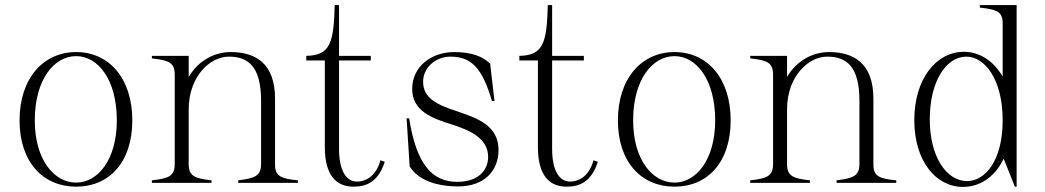

<svg xmlns="http://www.w3.org/2000/svg" viewBox="-20 -720 4113 756"><path d="M280 15C409 15 501 -80 501 -246C501 -412 409 -515 280 -515C151 -515 57 -412 57 -246C57 -80 151 15 280 15ZM280 -1C193 -1 117 -91 117 -246C117 -407 193 -499 280 -499C365 -499 440 -408 440 -246C440 -91 365 -1 280 -1Z M1063 -74V-331C1063 -469 988 -515 888 -515C828 -515 762 -484 723 -417V-500H578V-490C644 -483 668 -474 668 -426V-74C668 -26 643 -17 578 -10V0H813V-10C748 -17 723 -26 723 -74V-291C724 -421 808 -497 881 -497C956 -497 1008 -460 1008 -323V-74C1008 -27 983 -18 918 -10V0H1153V-10C1087 -16 1062 -26 1063 -74Z M1186 -482H1259V-141C1259 -27 1306 15 1372 15C1426 15 1470 -6 1495 -83L1478 -89C1459 -20 1414 -5 1386 -5C1342 -5 1315 -50 1315 -134V-482H1440V-500H1315V-700H1298C1294 -552 1281 -502 1186 -500Z M1785 14C1887 14 1943 -48 1943 -129C1943 -225 1862 -254 1779 -282C1706 -306 1646 -331 1646 -398C1646 -454 1695 -497 1754 -497C1837 -497 1880 -450 1917 -322H1927L1910 -469C1882 -498 1835 -515 1769 -515C1677 -515 1603 -457 1603 -370C1603 -284 1678 -255 1759 -230C1836 -205 1902 -174 1902 -101C1902 -59 1873 -4 1780 -4C1679 -4 1619 -77 1591 -254H1581L1593 -65C1625 -13 1694 14 1785 14Z M2025 -482H2098V-141C2098 -27 2145 15 2211 15C2265 15 2309 -6 2334 -83L2317 -89C2298 -20 2253 -5 2225 -5C2181 -5 2154 -50 2154 -134V-482H2279V-500H2154V-700H2137C2133 -552 2120 -502 2025 -500Z M2636 15C2765 15 2857 -80 2857 -246C2857 -412 2765 -515 2636 -515C2507 -515 2413 -412 2413 -246C2413 -80 2507 15 2636 15ZM2636 -1C2549 -1 2473 -91 2473 -246C2473 -407 2549 -499 2636 -499C2721 -499 2796 -408 2796 -246C2796 -91 2721 -1 2636 -1Z M3419 -74V-331C3419 -469 3344 -515 3244 -515C3184 -515 3118 -484 3079 -417V-500H2934V-490C3000 -483 3024 -474 3024 -426V-74C3024 -26 2999 -17 2934 -10V0H3169V-10C3104 -17 3079 -26 3079 -74V-291C3080 -421 3164 -497 3237 -497C3312 -497 3364 -460 3364 -323V-74C3364 -27 3339 -18 3274 -10V0H3509V-10C3443 -16 3418 -26 3419 -74Z M3772 16C3835 16 3896 -20 3932 -95L3976 15H3983V-700H3838V-690C3905 -683 3929 -674 3928 -626V-419C3889 -484 3834 -516 3775 -516C3667 -516 3580 -410 3580 -247C3580 -86 3665 16 3772 16ZM3788 -7C3707 -7 3641 -102 3641 -250C3641 -401 3706 -497 3785 -497C3856 -497 3928 -410 3928 -246C3928 -86 3858 -7 3788 -7Z"/></svg>

Font: Sprat Condensed Light
Style: Regular
Weight: 300
Width: 3
Designer: Ethan Nakache
Foundry: Collletttivo
Version: Version 2.000;Glyphs 3.2 (3217)